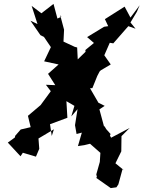

<svg xmlns="http://www.w3.org/2000/svg" viewBox="-20 -770 735 983"><path d="M378 -466 375 -527 363 -530 305 -557 308 -618 288 -693 294 -684 274 -675 254 -750 192 -702 142 -740 172 -647 136 -664 187 -590 205 -581 241 -528 243 -534 206 -456 280 -440 226 -392 263 -334 215 -336 240 -303 185 -228 201 -243 123 -177 137 -119 86 -107 58 -75 56 -66 20 -40 85 30 97 12 164 32 181 -8 177 -61 256 -108 245 -74 236 -134 325 -167 320 -252 361 -228 345 -174 377 -211 364 -129 372 -84 399 -91 379 -22 412 -27 441 -34 499 17 569 -20V-31L567 -41L538 -61L546 -84L513 -121L489 -210L516 -228L484 -244L441 -318L453 -319L478 -381L490 -404L496 -410L547 -440L514 -487L542 -551L560 -548L637 -636L674 -623L648 -655L681 -710L695 -743L648 -680L618 -736L517 -672L534 -636L513 -633L426 -580L461 -550L417 -514L418 -505ZM586 174 607 97 615 102 571 66 601 5 602 -73 644 -115 549 -65 515 -124 500 -116 523 -53 502 -28 495 -3 491 59 473 123 476 135 473 141 547 193 576 189Z"/></svg>

Font: Asimov Aggro
Style: CondIt
Weight: 500
Designer: Google
Version: Version 2.000980; 2014